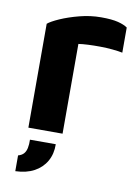

<svg xmlns="http://www.w3.org/2000/svg" viewBox="-82 -576 592 824"><g transform="rotate(10 214.0 -164.0)"><path d="M66 0V-452.7Q80.1 -464.7 116 -480.6Q151.9 -496.4 198.6 -508.5Q245.4 -520.6 291.8 -520.6Q339 -520.6 365.9 -513.7Q392.8 -506.8 407.1 -496.4V-386.9Q389.5 -390.6 363.6 -393Q337.7 -395.5 309.8 -395.8Q281.9 -396.1 256.8 -394.9Q231.7 -393.7 215 -391.1V0ZM43.1 193.7V125Q59.3 120.5 67.6 110.9Q76 101.4 79.2 85.7Q82.4 70 81.7 49.7H194.2Q194.9 92.1 176.8 123.8Q158.7 155.6 124.9 173.9Q91 192.2 43.1 193.7Z"/></g></svg>

Font: Maven Pro
Style: Regular
Weight: 400
Designer: Joe Prince
Foundry: Joe Prince
Version: Version 2.103